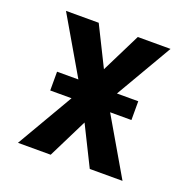

<svg xmlns="http://www.w3.org/2000/svg" viewBox="-99 -615 699 711"><g transform="rotate(20 250.0 -260.0)"><path d="M173 0H44L174 -223H90V-297H174L44 -520H173L250 -365L327 -520H456L326 -297H410V-223H326L456 0H327L250 -155Z"/></g></svg>

Font: Iosevka
Style: Bold
Weight: 700
Monospace: yes
Designer: Belleve Invis
Foundry: Belleve Invis
Version: Version 32.5.0; ttfautohint (v1.8.4)